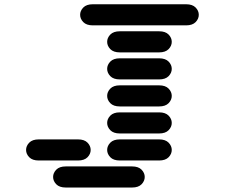

<svg xmlns="http://www.w3.org/2000/svg" viewBox="-20 -881 1040 888"><path d="M284.2 -13.7Q254.9 -13.7 240.2 -28.8Q225.6 -43.9 225.6 -62.5Q225.6 -81.1 240.2 -96.2Q254.9 -111.3 284.2 -111.3H590.8Q620.1 -111.3 634.8 -96.2Q649.4 -81.1 649.4 -62.5Q649.4 -43.9 634.8 -28.8Q620.1 -13.7 590.8 -13.7ZM159.2 -138.7Q129.9 -138.7 115.2 -153.8Q100.6 -168.9 100.6 -187.5Q100.6 -206.1 115.2 -221.2Q129.9 -236.3 159.2 -236.3H340.8Q370.1 -236.3 384.8 -221.2Q399.4 -206.1 399.4 -187.5Q399.4 -168.9 384.8 -153.8Q370.1 -138.7 340.8 -138.7ZM534.2 -138.7Q504.9 -138.7 490.2 -153.8Q475.6 -168.9 475.6 -187.5Q475.6 -206.1 490.2 -221.2Q504.9 -236.3 534.2 -236.3H715.8Q745.1 -236.3 759.8 -221.2Q774.4 -206.1 774.4 -187.5Q774.4 -168.9 759.8 -153.8Q745.1 -138.7 715.8 -138.7ZM534.2 -263.7Q504.9 -263.7 490.2 -278.8Q475.6 -293.9 475.6 -312.5Q475.6 -331.1 490.2 -346.2Q504.9 -361.3 534.2 -361.3H715.8Q745.1 -361.3 759.8 -346.2Q774.4 -331.1 774.4 -312.5Q774.4 -293.9 759.8 -278.8Q745.1 -263.7 715.8 -263.7ZM534.2 -388.7Q504.9 -388.7 490.2 -403.8Q475.6 -418.9 475.6 -437.5Q475.6 -456.1 490.2 -471.2Q504.9 -486.3 534.2 -486.3H715.8Q745.1 -486.3 759.8 -471.2Q774.4 -456.1 774.4 -437.5Q774.4 -418.9 759.8 -403.8Q745.1 -388.7 715.8 -388.7ZM534.2 -513.7Q504.9 -513.7 490.2 -528.8Q475.6 -543.9 475.6 -562.5Q475.6 -581.1 490.2 -596.2Q504.9 -611.3 534.2 -611.3H715.8Q745.1 -611.3 759.8 -596.2Q774.4 -581.1 774.4 -562.5Q774.4 -543.9 759.8 -528.8Q745.1 -513.7 715.8 -513.7ZM534.2 -638.7Q504.9 -638.7 490.2 -653.8Q475.6 -668.9 475.6 -687.5Q475.6 -706.1 490.2 -721.2Q504.9 -736.3 534.2 -736.3H715.8Q745.1 -736.3 759.8 -721.2Q774.4 -706.1 774.4 -687.5Q774.4 -668.9 759.8 -653.8Q745.1 -638.7 715.8 -638.7ZM409.2 -763.7Q379.9 -763.7 365.2 -778.8Q350.6 -793.9 350.6 -812.5Q350.6 -831.1 365.2 -846.2Q379.9 -861.3 409.2 -861.3H840.8Q870.1 -861.3 884.8 -846.2Q899.4 -831.1 899.4 -812.5Q899.4 -793.9 884.8 -778.8Q870.1 -763.7 840.8 -763.7Z"/></svg>

Font: Sixtyfour Normal
Style: Regular
Weight: 400
Monospace: yes
Designer: Jens Kutilek
Foundry: Jens Kutilek
Version: Version 2.000